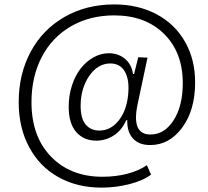

<svg xmlns="http://www.w3.org/2000/svg" viewBox="-20 -754 945 872"><path d="M440.9 98.1Q331.1 98.1 245.8 50.8Q160.6 3.4 112.8 -85Q64.9 -173.3 64.9 -290Q64.9 -418 119.4 -519Q173.8 -620.1 272.9 -677Q372.1 -733.9 499 -733.9Q606.4 -733.9 689.9 -689.9Q773.4 -646 819.8 -565.2Q866.2 -484.4 866.2 -379.9Q866.2 -253.9 807.6 -174.6Q749 -95.2 662.1 -95.2Q610.8 -95.2 583.7 -125.2Q556.6 -155.3 558.1 -208H553.2Q534.2 -163.6 497.6 -139.4Q460.9 -115.2 417 -115.2Q360.8 -115.2 326.4 -154.1Q292 -192.9 292 -269Q292 -319.8 306.6 -365.2Q321.3 -410.6 346.2 -442.6Q371.1 -474.6 404.5 -493.4Q438 -512.2 474.1 -512.2Q517.6 -512.2 547.9 -486.6Q578.1 -460.9 584 -418H588.9L607.9 -494.1L649.9 -492.2L605 -280.8Q575.7 -143.1 663.1 -143.1Q727.5 -143.1 768.8 -208.3Q810.1 -273.4 810.1 -376Q810.1 -516.6 724.9 -600.3Q639.6 -684.1 499 -684.1Q387.2 -684.1 301.5 -634Q215.8 -584 169.4 -494.6Q123 -405.3 123 -290Q123 -134.3 211.7 -42.7Q300.3 48.8 445.8 48.8Q506.8 48.8 559.8 34.7Q612.8 20.5 647 -3.9L666 39.1Q629.9 66.4 567.9 82.3Q505.9 98.1 440.9 98.1ZM431.2 -161.1Q482.9 -161.1 519 -206.5Q555.2 -252 562 -324.2Q568.8 -390.6 547.4 -428.2Q525.9 -465.8 481 -465.8Q424.3 -465.8 385.3 -409.2Q346.2 -352.5 346.2 -272.9Q346.2 -216.3 368.9 -188.7Q391.6 -161.1 431.2 -161.1Z"/></svg>

Font: Hubot Sans
Style: Italic
Weight: 400
Italic angle: -10°
Designer: Deni Anggara
Foundry: GitHub
Version: Version 1.001;gftools[0.9.31]